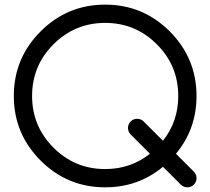

<svg xmlns="http://www.w3.org/2000/svg" viewBox="-20 -801 899 821"><path d="M676.8 -87.9Q571.3 0 429.7 0Q268.1 0 153.6 -114.5Q39.1 -229 39.1 -390.6Q39.1 -552.2 153.6 -666.7Q268.1 -781.2 429.7 -781.2Q591.3 -781.2 705.8 -666.7Q820.3 -552.2 820.3 -390.6Q820.3 -249 732.4 -143.6L809.6 -66.4Q820.3 -54.7 820.3 -39.1Q820.3 -22.9 808.8 -11.5Q797.4 0 781.2 0Q765.1 0 752.9 -11.7ZM621.1 -143.6 538.6 -226.1Q527.3 -237.8 527.3 -253.9Q527.3 -270 538.8 -281.5Q550.3 -293 566.4 -293Q582.5 -293 594.2 -281.7L676.8 -199.2Q742.2 -281.2 742.2 -390.6Q742.2 -520 650.6 -611.6Q559.1 -703.1 429.7 -703.1Q300.3 -703.1 208.7 -611.6Q117.2 -520 117.2 -390.6Q117.2 -261.2 208.7 -169.7Q300.3 -78.1 429.7 -78.1Q539.1 -78.1 621.1 -143.6Z"/></svg>

Font: Comfortaa
Style: Regular
Weight: 400
Designer: Johan Aakerlund - aajohan
Foundry: Johan Aakerlund
Version: Version 2.004 2013